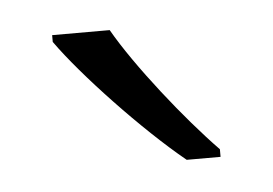

<svg xmlns="http://www.w3.org/2000/svg" viewBox="-28 -799 321 226"><g transform="rotate(-5 132.5 -686.0)"><path d="M108 -766H40V-758C69 -717 136 -646 185 -606H225V-615C187 -654 133 -722 108 -766Z"/></g></svg>

Font: Noto Sans Bengali Light
Style: Regular
Weight: 300
Designer: Jelle Bosma - Monotype Design Team
Foundry: Monotype Imaging Inc.
Version: Version 2.003